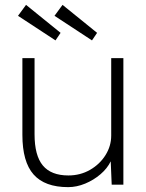

<svg xmlns="http://www.w3.org/2000/svg" viewBox="-20 -759 600 789"><path d="M260 10Q164 10 118 -42Q72 -94 72 -205V-520H122V-207Q122 -120 156 -79Q190 -38 261 -38Q310 -38 350 -61Q390 -84 413.5 -121.5Q437 -159 437 -202V-520H487V0H439L435 -96Q421 -67 393 -43Q365 -19 330 -4.5Q295 10 260 10ZM358 -593 204 -694 237 -739 379 -624ZM208 -593 54 -694 87 -739 229 -624Z"/></svg>

Font: Lexend Deca ExtraLight
Style: Regular
Weight: 200
Designer: Bonnie Shaver-Troup, Thomas Jockin
Foundry: Lexend
Version: Version 1.008; ttfautohint (v1.8.4.7-5d5b)